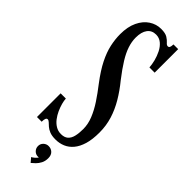

<svg xmlns="http://www.w3.org/2000/svg" viewBox="-295 -723 909 909"><g transform="rotate(45 160.0 -268.0)"><path d="M169 13.5Q144.5 13.5 129.2 7.2Q114 1 104.5 -7.5Q95 -16 88.5 -22.2Q82 -28.5 75.5 -28.5Q63.5 -28.5 63.5 0H32V-158.5H67Q67.5 -145.5 72.2 -128Q77 -110.5 85.2 -92.2Q93.5 -74 105.5 -58.2Q117.5 -42.5 133.5 -32.8Q149.5 -23 169 -23Q192 -23 204.8 -34.2Q217.5 -45.5 222.5 -66Q227.5 -86.5 227.5 -114.5Q227.5 -147.5 214.2 -180.5Q201 -213.5 178.5 -247.8Q156 -282 127.5 -318.5Q89.5 -368.5 69 -409.5Q48.5 -450.5 40.8 -486.2Q33 -522 33 -556Q33 -605.5 49.5 -640.2Q66 -675 93.5 -693Q121 -711 153 -711Q181.5 -711 195.8 -702Q210 -693 217.8 -683.8Q225.5 -674.5 233 -674.5Q239.5 -674.5 242.5 -680Q245.5 -685.5 246 -700H277.5V-542.5H242.5Q241.5 -560.5 235.8 -583.2Q230 -606 219.5 -627Q209 -648 192.8 -661.5Q176.5 -675 155 -675Q127 -675 111.8 -654.5Q96.5 -634 96.5 -596.5Q96.5 -569.5 105.8 -541.2Q115 -513 135.5 -479.8Q156 -446.5 189 -404Q221 -365 244.5 -325.2Q268 -285.5 280.8 -244Q293.5 -202.5 293.5 -157.5Q293.5 -111 283.8 -78.5Q274 -46 257 -25.8Q240 -5.5 217.5 4Q195 13.5 169 13.5ZM164.5 175 146.5 153.5Q151.5 151.5 161.5 143.2Q171.5 135 173.5 128Q172.5 129.5 168 129.5Q153 129.5 142.8 119Q132.5 108.5 132.5 93.5Q132.5 78.5 143.2 68.2Q154 58 168.5 58Q185.5 58 196.8 69Q208 80 208 100Q208 119.5 200.5 134Q193 148.5 182.8 158.5Q172.5 168.5 164.5 175Z"/></g></svg>

Font: Imbue Thin 10pt Medium
Style: Regular
Weight: 500
Version: Version 1.102